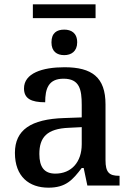

<svg xmlns="http://www.w3.org/2000/svg" viewBox="-20 -858 613 888"><path d="M132 -774H422V-838H132ZM277 -603C309 -603 337 -620 337 -662C337 -706 309 -721 277 -721C243 -721 218 -706 218 -662C218 -620 243 -603 277 -603ZM204 10C285 10 316 -26 358 -81H367L384 0H533V-45H530C485 -45 468 -61 468 -117V-375C468 -501 405 -547 278 -547C175 -547 91 -519 91 -449C91 -402 124 -385 189 -385C189 -448 204 -494 274 -494C348 -494 358 -444 358 -373V-315L276 -312C123 -307 49 -257 49 -151C49 -41 115 10 204 10ZM236 -55C185 -55 162 -85 162 -146C162 -222 196 -263 299 -267L358 -270V-191C358 -108 310 -55 236 -55Z"/></svg>

Font: Noto Serif Thai Medium
Style: Regular
Weight: 500
Designer: Monotype Design Team
Foundry: Monotype Imaging Inc.
Version: Version 1.901;PS 001.901;hotconv 1.0.88;makeotf.lib2.5.64775